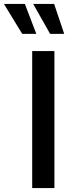

<svg xmlns="http://www.w3.org/2000/svg" viewBox="-93 -961 370 981"><path d="M71.5 0V-700H185V0ZM235 -788H163L76.5 -941H183.5ZM92.5 -788H20.5L-73 -941H34Z"/></svg>

Font: Cabin SemiCondensed SemiBold
Style: Regular
Weight: 600
Width: 4
Designer: Pablo Impallari
Foundry: Pablo Impallari. http://www.impallari.com Igino Marini. http://www.ikern.com
Version: Version 3.001